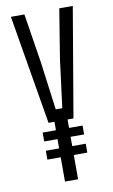

<svg xmlns="http://www.w3.org/2000/svg" viewBox="-90 -847 529 895"><g transform="rotate(-10 174.5 -400.0)"><path d="M205 -283V-243H269V-201H205V-157H269V-115H205V0H143V-115H80V-157H143V-201H80V-243H143V-283H115L28 -800H92L129 -566L159 -339H190L219 -566L257 -800H321L233 -283Z"/></g></svg>

Font: Big Shoulders Display Light
Style: Regular
Weight: 300
Designer: Patric King
Foundry: XO Type Co
Version: Version 1.000; ttfautohint (v1.8.2)